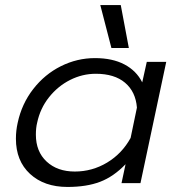

<svg xmlns="http://www.w3.org/2000/svg" viewBox="-20 -725 691 760"><path d="M377 -705H458L490 -535H421ZM43 -176Q43 -208 50 -239Q66 -314 111.5 -372.5Q157 -431 221 -463Q285 -495 356 -495Q425 -495 472.5 -470Q520 -445 543 -399L561 -480H638L536 0H461L477 -75Q430 -26 376.5 -5.5Q323 15 247 15Q155 15 99 -36.5Q43 -88 43 -176ZM497 -179 522 -299Q517 -362 475 -397.5Q433 -433 359 -433Q306 -433 257.5 -408.5Q209 -384 174 -340Q139 -296 127 -239Q122 -219 122 -192Q122 -125 164.5 -85.5Q207 -46 276 -46Q345 -46 404 -81.5Q463 -117 497 -179Z"/></svg>

Font: Prompt Light
Style: Italic
Weight: 300
Italic angle: -12°
Designer: Katatrad Team
Foundry: CadsonDemak
Version: Version 1.000